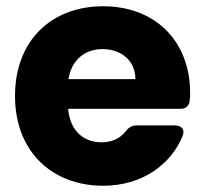

<svg xmlns="http://www.w3.org/2000/svg" viewBox="-20 -586 656 614"><path d="M413 -333H199C209 -395 252 -429 308 -429C365 -429 413 -394 413 -333ZM28 -279C28 -102 146 8 310 8C434 8 526 -59 564 -151C572 -171 561 -185 539 -185H417C401 -185 391 -178 381 -165C365 -145 341 -131 304 -131C249 -131 204 -166 198 -238H556C575 -238 586 -248 587 -267C588 -274 588 -281 588 -288C588 -458 473 -566 310 -566C144 -566 28 -456 28 -279Z"/></svg>

Font: Arvore Sans
Style: Bold
Weight: 700
Designer: Jonny Pinhorn (Latin) Dan Schunck (customization for Arvore)
Version: Version 1.000;Glyphs 3.3 (3305)